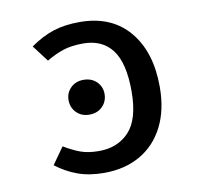

<svg xmlns="http://www.w3.org/2000/svg" viewBox="-68 -625 750 711"><g transform="rotate(-10 307.5 -270.0)"><path d="M268.2 12.8Q213.3 12.8 170 -2.8Q126.7 -18.5 88.7 -47.7L133.3 -110.8Q166.2 -91.3 194.6 -80.8Q223.1 -70.3 264.1 -70.3Q334.4 -70.3 377.4 -116.4Q420.5 -162.6 420.5 -267.7Q420.5 -374.4 383.1 -423.6Q345.6 -472.8 274.4 -472.8Q230.3 -472.8 199 -462.6Q167.7 -452.3 135.4 -432.8L88.7 -494.4Q134.4 -526.2 176.9 -539.7Q219.5 -553.3 274.9 -553.3Q394.4 -553.3 460.3 -475.4Q526.2 -397.4 526.2 -265.6Q526.2 -179 494.4 -116.4Q462.6 -53.8 404.6 -20.5Q346.7 12.8 268.2 12.8ZM252 -340Q282.6 -340 301.4 -321.2Q320.3 -302.4 320.3 -275.4Q320.3 -247.4 301.4 -228.3Q282.6 -209.2 252 -209.2Q222.5 -209.2 203.7 -228.3Q184.9 -247.4 184.9 -275.4Q184.9 -302.4 203.7 -321.2Q222.5 -340 252 -340Z"/></g></svg>

Font: Fira Code Retina
Style: Regular
Weight: 450
Monospace: yes
Designer: Carrois Corporate, Edenspiekermann AG, Nikita Prokopov
Foundry: Carrois Corporate, Edenspiekermann AG, Nikita Prokopov
Version: Version 6.002